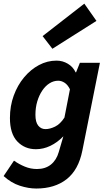

<svg xmlns="http://www.w3.org/2000/svg" viewBox="-24 -845 590 1067"><path d="M177.5 202.7Q134.3 202.7 86.3 187.2Q38.3 171.6 -3.9 133.4L53.7 47.8Q82.1 67.9 114.4 81.1Q146.6 94.3 181.2 94.3Q228 94.3 258.9 69.5Q289.7 44.7 302.4 0.3L328.1 -87.6Q295.2 -53.4 256 -34.6Q216.9 -15.8 175.8 -15.8Q113.1 -15.8 72.1 -59Q31.2 -102.1 31.2 -189.1Q31.2 -256.1 52.3 -313.7Q73.3 -371.4 109.8 -415.1Q146.3 -458.8 192.7 -483.5Q239 -508.1 290.1 -508.1Q324 -508.1 353.2 -490.7Q382.3 -473.2 396.3 -443H398.7L420 -496.1H531.3L433.6 -8Q412.3 99.2 346.1 151Q280 202.7 177.5 202.7ZM228.8 -127.5Q253.5 -127.5 282.2 -141.5Q310.9 -155.5 334.1 -191.6L364.7 -348.9Q352.2 -374.2 334.8 -385.3Q317.5 -396.4 299.6 -396.4Q274 -396.4 251.3 -382.1Q228.6 -367.9 211 -341.8Q193.4 -315.8 183.1 -281.5Q172.9 -247.2 172.9 -206.6Q172.9 -166.2 188.5 -146.8Q204 -127.5 228.8 -127.5ZM267.2 -574 212.8 -644.4 444.6 -824.7 512 -728.9Z"/></svg>

Font: Source Sans Variable
Style: Italic
Weight: 200
Italic angle: -11°
Designer: Paul D. Hunt
Foundry: Adobe Systems Incorporated
Version: Version 3.006;hotconv 1.0.111;makeotfexe 2.5.65597